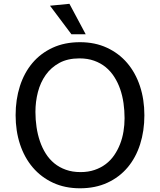

<svg xmlns="http://www.w3.org/2000/svg" viewBox="-20 -980 840 1008"><path d="M400 8.5Q321 8.5 258.5 -20.5Q196 -49.5 152.2 -100.8Q108.5 -152 85.2 -222.2Q62 -292.5 62 -375Q62 -457.5 84.5 -527.8Q107 -598 150.2 -649.2Q193.5 -700.5 256.5 -729.5Q319.5 -758.5 400 -758.5Q478.5 -758.5 541.2 -729.5Q604 -700.5 647.8 -649.2Q691.5 -598 714.8 -527.8Q738 -457.5 738 -375Q738 -292.5 715.5 -222.2Q693 -152 649.8 -100.8Q606.5 -49.5 543.5 -20.5Q480.5 8.5 400 8.5ZM634 -359.5Q634 -399.5 628.5 -438.2Q623 -477 611 -511.8Q599 -546.5 580 -576.2Q561 -606 534.8 -627.5Q508.5 -649 474.2 -661.2Q440 -673.5 397 -673.5Q335.5 -673.5 291.8 -649.8Q248 -626 220 -586.5Q192 -547 179 -496.5Q166 -446 166 -392.5Q166 -352 171.8 -313Q177.5 -274 189.5 -238.8Q201.5 -203.5 220.2 -173.8Q239 -144 265.2 -122.5Q291.5 -101 325.8 -88.8Q360 -76.5 403 -76.5Q443.5 -76.5 476.5 -87.8Q509.5 -99 535.2 -118.5Q561 -138 579.5 -165Q598 -192 610.2 -223.2Q622.5 -254.5 628.2 -289.2Q634 -324 634 -359.5ZM430 -800H355L242.5 -950L344.5 -960Z"/></svg>

Font: B612
Style: Regular
Weight: 400
Designer: Nicolas Chauveau, Thomas Paillot, Jonathan Favre-Lamarine, Jean-Luc Vinot
Foundry: AIRBUS
Version: Version 1.008